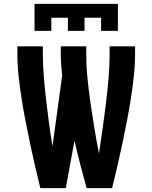

<svg xmlns="http://www.w3.org/2000/svg" viewBox="-20 -975 790 995"><path d="M189 0Q175 -57 161.5 -115Q148 -173 136 -230.5Q124 -288 112.5 -346.5Q101 -405 92 -463Q83 -521 76.5 -580Q70 -639 70 -698V-735H202V-698Q202 -638 207 -577.5Q212 -517 219 -457Q226 -397 234 -337Q242 -277 252 -217L302 -583Q299 -612 297 -640.5Q295 -669 295 -698V-735H427V-698Q427 -633 433.5 -568Q440 -503 449.5 -438Q459 -373 469.5 -308.5Q480 -244 493 -180Q503 -245 512 -309.5Q521 -374 529 -438.5Q537 -503 542.5 -568Q548 -633 548 -698V-735H680V-698Q680 -639 673.5 -580Q667 -521 658 -463Q649 -405 637.5 -346.5Q626 -288 614 -230.5Q602 -173 588.5 -115Q575 -57 561 0H429Q412 -61 396 -122.5Q380 -184 366 -246L321 0ZM159 -815V-955H591V-815H504V-883H418V-815H332V-883H246V-815Z"/></svg>

Font: Iosevka Aile Extrabold
Style: Regular
Weight: 800
Designer: Belleve Invis
Foundry: Belleve Invis
Version: Version 27.3.5; ttfautohint (v1.8.4)